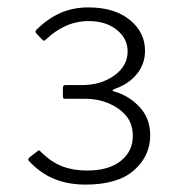

<svg xmlns="http://www.w3.org/2000/svg" viewBox="-20 -877 507 519"><path d="M78 -787Q74 -791 78 -796Q109 -827 143.5 -842Q178 -857 219 -857Q289 -857 330.5 -823.5Q372 -790 372 -740Q372 -704 350 -677Q328 -650 291 -637Q284 -634 284 -632.5Q284 -631 291 -629Q329 -618 357.5 -587.5Q386 -557 386 -511Q386 -455 342 -416.5Q298 -378 211 -378Q165 -378 127.5 -393Q90 -408 59 -441Q56 -444 56.5 -446Q57 -448 59 -451L81 -468Q86 -473 89 -468Q118 -439 148 -427.5Q178 -416 215 -416Q274 -416 306.5 -442Q339 -468 339 -509Q339 -543 320.5 -564.5Q302 -586 273 -598Q244 -610 212 -610H156Q150 -610 150 -615V-641Q150 -646 156 -647H201Q253 -647 289 -673Q325 -699 325 -738Q325 -773 295.5 -796.5Q266 -820 220 -820Q187 -820 158 -807Q129 -794 105 -771Q102 -767 99.5 -767Q97 -767 94 -770L78 -787Z"/></svg>

Font: Libre Franklin Light
Style: Regular
Weight: 300
Designer: Pablo Impallari, Rodrigo Fuenzalida, Nhung Nguyen
Foundry: Impallari Type
Version: Version 3.000